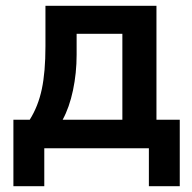

<svg xmlns="http://www.w3.org/2000/svg" viewBox="-20 -509 658 659"><path d="M26 130V-98H82Q111 -144 123.5 -203Q136 -262 136 -350V-489H517V-98H597V130H491V0H132V130ZM195 -98H400V-393H243V-321Q243 -258 230.5 -199Q218 -140 195 -98Z"/></svg>

Font: Nunito Sans
Style: Bold
Weight: 700
Designer: Vernon Adams
Foundry: Vernon Adams
Version: Version 3.101; ttfautohint (v1.8.4.7-5d5b);gftools[0.9.27]